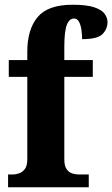

<svg xmlns="http://www.w3.org/2000/svg" viewBox="-20 -789 473 809"><path d="M14 0V-54H37Q46 -54 60 -58.5Q74 -63 84.5 -76.5Q95 -90 95 -118V-465H17V-536H95V-571Q95 -665 138.5 -717Q182 -769 285 -769Q346 -769 378 -758Q410 -747 421.5 -730Q433 -713 433 -696Q433 -667 412 -645.5Q391 -624 326 -624Q326 -640 323.5 -660.5Q321 -681 313.5 -696Q306 -711 292 -711Q272 -711 261.5 -684Q251 -657 251 -591V-536H371V-465H251V-118Q251 -90 260.5 -76.5Q270 -63 283.5 -58.5Q297 -54 309 -54H354V0Z"/></svg>

Font: Noto Serif Ethiopic Condensed ExtraBold
Style: Regular
Weight: 800
Width: 3
Designer: Monotype Design Team
Foundry: Monotype Imaging Inc.
Version: Version 2.102; ttfautohint (v1.8.4.7-5d5b)